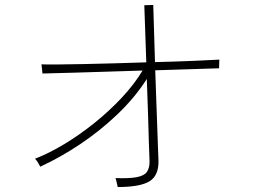

<svg xmlns="http://www.w3.org/2000/svg" viewBox="-20 -772 1040 773"><path d="M454 -19Q452 -27 449.5 -38.5Q447 -50 445 -55Q502 -53 532 -59Q562 -65 572.5 -81.5Q583 -98 582 -125Q581 -142 579.5 -193Q578 -244 576 -313Q574 -382 571 -454Q524 -380 453.5 -312.5Q383 -245 302 -191Q221 -137 142 -101Q138 -109 132.5 -118Q127 -127 121 -133Q178 -155 240 -192.5Q302 -230 361.5 -278Q421 -326 471 -379.5Q521 -433 554 -488Q482 -486 411 -483.5Q340 -481 281 -479.5Q222 -478 186.5 -477Q151 -476 151 -476L147 -513Q169 -512 213 -512.5Q257 -513 315 -514Q373 -515 438.5 -517Q504 -519 569 -521L561 -751L597 -752L604 -522Q689 -524 759 -527Q829 -530 863 -532L862 -497Q862 -497 826.5 -496Q791 -495 733 -493Q675 -491 605 -489Q607 -432 609 -373.5Q611 -315 613 -264Q615 -213 616 -177Q617 -141 618 -127Q620 -66 582.5 -42.5Q545 -19 454 -19Z"/></svg>

Font: Zen Kaku Gothic New Light
Style: Regular
Weight: 300
Designer: Yoshimichi Ohira
Foundry: Positype
Version: Version 1.002